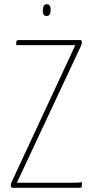

<svg xmlns="http://www.w3.org/2000/svg" viewBox="-20 -890 442 910"><path d="M183 -842C182 -825 187 -815 200 -814C214 -814 219 -823 220 -840C221 -859 215 -870 202 -870C190 -870 184 -861 183 -842ZM57 -676H95H337L35 -27C33 -22 31 -17 31 -11C31 -5 34 -1 38 0H358C366 0 368 -5 368 -10V-27C358 -24 341 -24 323 -24H60L364 -673C367 -680 368 -684 368 -689C368 -693 367 -697 364 -700H67C60 -700 57 -696 57 -690Z"/></svg>

Font: Yanone Kaffeesatz Extra Light
Style: Regular
Weight: 200
Designer: Yanone (Cyrillic: Daniel Pouzeot & Huerta Tipografica)
Foundry: Yanone
Version: Version 1.100;PS 001.100;hotconv 1.0.70;makeotf.lib2.5.58329